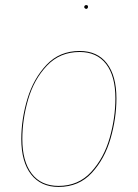

<svg xmlns="http://www.w3.org/2000/svg" viewBox="-20 -728 544 757"><path d="M64 -180Q64 -258 88 -338Q112 -418 163.5 -472.5Q215 -527 294 -527Q364 -527 401.5 -478Q439 -429 439 -340Q439 -262 416 -182Q393 -102 342 -46.5Q291 9 211 9Q141 9 102.5 -40.5Q64 -90 64 -180ZM435 -340Q435 -428 398.5 -475.5Q362 -523 294 -523Q216 -523 165 -469Q114 -415 91 -336Q68 -257 68 -180Q68 -92 105 -43.5Q142 5 211 5Q289 5 339.5 -50Q390 -105 412.5 -184.5Q435 -264 435 -340ZM312 -700Q312 -703 314 -705.5Q316 -708 320 -708Q327 -708 327 -701Q327 -698 325 -695.5Q323 -693 320 -693Q317 -693 314.5 -695.5Q312 -698 312 -700Z"/></svg>

Font: Fira Sans Condensed Four
Style: Italic
Weight: 100
Width: 3
Italic angle: -8°
Designer: bBox Type GmbH & Carrois Corporate GbR & Edenspiekermann AG
Foundry: bBox Type GmbH & Carrois Corporate GbR & Edenspiekermann AG
Version: Version 4.301